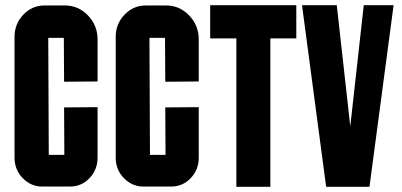

<svg xmlns="http://www.w3.org/2000/svg" viewBox="-20 -720 1548 740"><path d="M227 -405 226 -574H166L168 -123H228L227 -306L356 -307V-112Q356 -66 325 -33.5Q294 -1 250 -1H143Q99 -1 67.5 -33.5Q36 -66 36 -112V-578Q36 -628 70 -663.5Q104 -699 152 -699H230Q282 -699 319 -660.5Q356 -622 356 -568V-406Z M617 -405 616 -574H556L558 -123H618L617 -306L746 -307V-112Q746 -66 715 -33.5Q684 -1 640 -1H533Q489 -1 457.5 -33.5Q426 -66 426 -112V-578Q426 -628 460 -663.5Q494 -699 542 -699H620Q672 -699 709 -660.5Q746 -622 746 -568V-406Z M790 -700H1122V-572H1022V0H891V-572H790Z M1382 -700H1497L1404 0H1237L1144 -700H1278L1330 -233Z"/></svg>

Font: Bayformers-TFTCGName
Style: Regular
Weight: 400
Designer: billmoo
Foundry: Bayformers
Version: Version 1.021;Fontself Maker 3.5.4